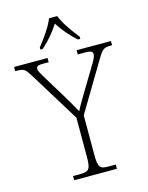

<svg xmlns="http://www.w3.org/2000/svg" viewBox="-145 -1014 843 1097"><g transform="rotate(-15 276.5 -465.5)"><path d="M161 -784V-771H175C223 -815 249 -847 279 -893C309 -847 335 -815 383 -771H397V-784C366 -822 320 -886 303 -931H255C238 -886 192 -822 161 -784ZM154 0H407V-25H364C315 -25 303 -35 303 -109V-344L480 -640C506 -682 515 -689 555 -689H563V-714H360V-689H405C440 -689 448 -681 448 -667C448 -654 440 -637 427 -616L339 -470C314 -428 294 -395 284 -373C264 -410 240 -451 215 -492L137 -620C125 -640 115 -656 115 -669C115 -681 120 -689 154 -689H188V-714H-10V-689H0C41 -689 48 -683 73 -644L259 -342V-108C259 -35 246 -25 198 -25H154Z"/></g></svg>

Font: Noto Serif Sinhala ExtraLight
Style: Regular
Weight: 200
Designer: Jelle Bosma - Monotype Design Team
Foundry: Monotype Imaging Inc.
Version: Version 2.007